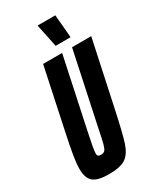

<svg xmlns="http://www.w3.org/2000/svg" viewBox="-221 -957 870 1040"><g transform="rotate(-30 213.5 -437.5)"><path d="M12 -95Q12 -129 20 -177.5Q28 -226 44 -301L126 -688H245L151 -246Q130 -149 130 -125Q130 -113 135.5 -109Q141 -105 153 -105Q169 -105 177 -114Q185 -123 192 -149.5Q199 -176 213 -246L307 -688H427L344 -300Q312 -149 294 -93.5Q276 -38 243 -15Q210 8 138 8Q68 8 40 -15.5Q12 -39 12 -95ZM234 -739 205 -878V-883H315L327 -744V-739Z"/></g></svg>

Font: Saira Ultra Condensed ExtraBold
Style: Italic
Weight: 800
Width: 1
Italic angle: -12°
Designer: Hector Gatti with collaboration of the Omnibus-Type team
Foundry: Omnibus-Type
Version: Version 1.001; ttfautohint (v1.8)